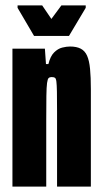

<svg xmlns="http://www.w3.org/2000/svg" viewBox="-20 -690 380 710"><path d="M26 0V-510H146L150 -453H159Q166 -482 180 -496Q194 -510 210 -514Q226 -518 239 -518Q263 -518 278.5 -510Q294 -502 302 -484Q310 -466 313 -435.5Q316 -405 316 -360V0H191V-277Q191 -324 190.5 -350.5Q190 -377 188.5 -388.5Q187 -400 183 -402.5Q179 -405 171 -405Q164 -405 160 -401.5Q156 -398 154 -383Q152 -368 151.5 -335Q151 -302 151 -244V0ZM106 -557 45 -661V-670H136L170 -620L207 -670H297V-661L235 -557Z"/></svg>

Font: Saira UltraCondensed Black
Style: Regular
Weight: 900
Width: 1
Designer: Hector Gatti with collaboration of the Omnibus-Type team
Foundry: Omnibus-Type
Version: Version 1.101